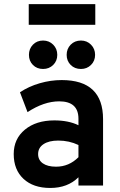

<svg xmlns="http://www.w3.org/2000/svg" viewBox="-20 -920 597 952"><path d="M229 12Q145 12 96.5 -33.2Q48 -78.5 48 -156Q48 -231.5 103.5 -277.2Q159 -323 249.5 -323Q320 -323 369 -299V-331Q369 -417.5 273.5 -417.5Q198 -417.5 116.5 -364L79 -462.5Q122.5 -491.5 176.8 -507.2Q231 -523 286 -523Q491 -523 491 -329V0H369V-41Q315.5 12 229 12ZM258 -93.5Q322 -93.5 369 -140.5V-201Q323 -223 269 -223Q222.5 -223 195.8 -205.2Q169 -187.5 169 -156Q169 -126.5 192.5 -110Q216 -93.5 258 -93.5ZM381.5 -578Q350.5 -578 330.5 -598Q310.5 -618 310.5 -648Q310.5 -678 330.5 -698.5Q350.5 -719 381.5 -719Q411 -719 431.2 -698.5Q451.5 -678 451.5 -648Q451.5 -618 431.2 -598Q411 -578 381.5 -578ZM193.5 -578Q163 -578 143.2 -598Q123.5 -618 123.5 -648Q123.5 -678 143.2 -698.5Q163 -719 193.5 -719Q223.5 -719 243.8 -698.5Q264 -678 264 -648Q264 -618 243.8 -598Q223.5 -578 193.5 -578ZM122.5 -797V-899.5H452.5V-797Z"/></svg>

Font: Overpass
Style: Bold
Weight: 700
Designer: Delve Withrington, Dave Bailey, Thomas Jockin
Foundry: Delve Fonts LLC
Version: Version 4.000; ttfautohint (v1.8.3)